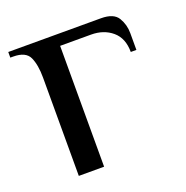

<svg xmlns="http://www.w3.org/2000/svg" viewBox="-93 -556 621 642"><g transform="rotate(-20 217.5 -235.0)"><path d="M82 0V-350Q82 -395 69.5 -422.5Q57 -450 12 -450H2V-470H332Q377 -470 392 -445Q407 -420 407 -390V-330H387Q387 -379 357 -404.5Q327 -430 282 -430H172V0Z"/></g></svg>

Font: El Messiri
Style: Regular
Weight: 400
Designer: Mohamed Gaber
Foundry: Kief Type Foundry
Version: Version 2.020